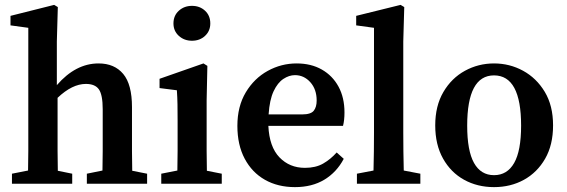

<svg xmlns="http://www.w3.org/2000/svg" viewBox="-20 -753 2324 787"><path d="M29 0V-41L95 -54Q96 -91 96 -134.5Q96 -178 96 -210V-639L23 -649V-688L202 -733L217 -724L213 -583V-404Q290 -493 384 -493Q449 -493 485 -450Q521 -407 521 -314V-210Q521 -176 521 -133Q521 -90 522 -53L583 -41V0H336V-41L400 -54Q401 -91 401 -133.5Q401 -176 401 -210V-305Q401 -364 385.5 -386.5Q370 -409 332 -409Q276 -409 216 -352V-210Q216 -177 216 -134Q216 -91 217 -53L276 -41V0Z M641 0V-41L707 -54Q708 -91 708 -134.5Q708 -178 708 -210V-257Q708 -298 707.5 -325.5Q707 -353 705 -383L634 -392V-430L814 -493L830 -483L827 -342V-210Q827 -178 827 -134.5Q827 -91 828 -53L889 -41V0ZM767 -586Q735 -586 713 -606Q691 -626 691 -657Q691 -689 713 -709Q735 -729 767 -729Q799 -729 820.5 -709Q842 -689 842 -657Q842 -626 820.5 -606Q799 -586 767 -586Z M1189 -445Q1165 -445 1141.5 -429.5Q1118 -414 1101.5 -379Q1085 -344 1081 -284H1218Q1254 -284 1266 -299Q1278 -314 1278 -341Q1278 -387 1252 -416Q1226 -445 1189 -445ZM1189 14Q1119 14 1066 -16Q1013 -46 983 -102.5Q953 -159 953 -237Q953 -317 987.5 -374.5Q1022 -432 1077.5 -462.5Q1133 -493 1196 -493Q1255 -493 1299 -468Q1343 -443 1367.5 -398Q1392 -353 1392 -292Q1392 -260 1386 -237H1080Q1084 -151 1125.5 -108Q1167 -65 1230 -65Q1274 -65 1304.5 -82.5Q1335 -100 1360 -128L1389 -102Q1360 -47 1309.5 -16.5Q1259 14 1189 14Z M1443 0V-41L1511 -54Q1512 -93 1512.5 -132Q1513 -171 1513 -210V-639L1440 -649V-688L1622 -733L1637 -724L1633 -583V-210Q1633 -171 1633.5 -132Q1634 -93 1635 -54L1703 -41V0Z M2005 14Q1937 14 1882.5 -16Q1828 -46 1796 -103Q1764 -160 1764 -239Q1764 -319 1797.5 -376Q1831 -433 1886 -463Q1941 -493 2005 -493Q2069 -493 2124 -463Q2179 -433 2213 -376.5Q2247 -320 2247 -239Q2247 -159 2214.5 -102.5Q2182 -46 2127.5 -16Q2073 14 2005 14ZM2005 -35Q2059 -35 2087.5 -85Q2116 -135 2116 -238Q2116 -444 2005 -444Q1895 -444 1895 -238Q1895 -135 1923 -85Q1951 -35 2005 -35Z"/></svg>

Font: Source Serif Pro SemiBold
Style: Regular
Weight: 600
Designer: Frank Grießhammer
Foundry: Adobe Systems Incorporated
Version: Version 3.001;hotconv 1.0.111;makeotfexe 2.5.65597